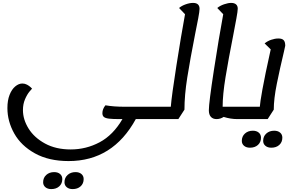

<svg xmlns="http://www.w3.org/2000/svg" viewBox="-20 -795 2024 1322"><path d="M1029 25H915Q757 314 452 314Q316 314 220.5 261Q125 208 78 124Q31 40 31 -51Q31 -104 46 -142Q61 -180 85 -200Q109 -220 134 -220Q151 -220 166 -212Q181 -204 191 -194.5Q201 -185 201 -183Q201 -186 183.5 -165Q166 -144 152 -111Q138 -78 138 -37Q138 28 177 90.5Q216 153 290.5 193.5Q365 234 467 234Q573 234 666 184.5Q759 135 823 25H804Q756 25 731 22Q706 19 695.5 10.5Q685 2 685 -16Q685 -44 706 -70Q762 -60 838 -60H1043ZM277 460Q277 429 298.5 409.5Q320 390 353 390Q378 390 393.5 403Q409 416 409 438Q409 469 388 488Q367 507 333 507Q308 507 292.5 494Q277 481 277 460ZM424 460Q424 429 445.5 409.5Q467 390 500 390Q525 390 540.5 403Q556 416 556 438Q556 469 535 488Q514 507 480 507Q455 507 439.5 494Q424 481 424 460Z M1354 -734Q1354 -718 1345 -669.5Q1336 -621 1324 -563Q1289 -385 1269.5 -262Q1250 -139 1250 -40L1208 25H1028L1042 -60H1156Q1162 -135 1194.5 -342.5Q1227 -550 1254 -697L1213 -740Q1230 -755 1258 -765Q1286 -775 1309 -775Q1354 -775 1354 -734Z M1658 -60 1645 25H1614Q1568 25 1520 10Q1497 25 1471 25Q1446 25 1432 9.5Q1418 -6 1418 -36Q1418 -86 1452.5 -310.5Q1487 -535 1517 -697L1476 -740Q1495 -756 1523 -765.5Q1551 -775 1572 -775Q1593 -775 1605 -765Q1617 -755 1617 -735Q1617 -719 1607.5 -667Q1598 -615 1586 -553Q1553 -386 1533 -264.5Q1513 -143 1513 -61V-60Z M1944 -480 1935 -439Q1907 -322 1886 -218Q1865 -114 1865 -40L1823 25H1644L1657 -60H1769Q1770 -85 1787 -180Q1804 -275 1844 -455L1802 -496Q1821 -512 1847 -521Q1873 -530 1897 -530Q1922 -530 1933 -518.5Q1944 -507 1944 -480ZM1645 175Q1645 144 1666.5 124.5Q1688 105 1721 105Q1746 105 1761.5 118Q1777 131 1777 153Q1777 184 1756 203Q1735 222 1701 222Q1676 222 1660.5 209Q1645 196 1645 175ZM1792 175Q1792 144 1813.5 124.5Q1835 105 1868 105Q1893 105 1908.5 118Q1924 131 1924 153Q1924 184 1903 203Q1882 222 1848 222Q1823 222 1807.5 209Q1792 196 1792 175Z"/></svg>

Font: Lemonada Light
Style: Regular
Weight: 300
Designer: Mohamed Gaber (Arabic) Eduardo Tunni (Latin)
Foundry: Kief Type Foundry
Version: Version 3.006